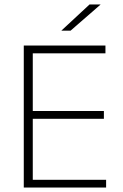

<svg xmlns="http://www.w3.org/2000/svg" viewBox="-20 -844 552 864"><path d="M87 0V-639H127.5V0ZM99.5 0V-35H457.5V0ZM109.5 -309.5V-344.5H447.5V-309.5ZM98.5 -604V-639H454.5V-604ZM383 -824H432V-823L297.5 -706H256.5V-706.5Z"/></svg>

Font: Anek Telugu Medium ExtraLight
Style: Regular
Weight: 250
Version: Version 1.003